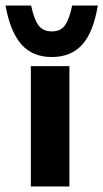

<svg xmlns="http://www.w3.org/2000/svg" viewBox="-40 -677 375 697"><path d="M212 -437V0H72V-437ZM-20 -657H73Q83 -609 99 -586Q115 -563 148 -563Q181 -563 196.5 -586Q212 -609 222 -657H315Q299 -560 258.5 -515Q218 -470 148 -470Q78 -470 37.5 -516Q-3 -562 -20 -657Z"/></svg>

Font: Josefin Sans
Style: Bold
Weight: 700
Designer: Santiago Orozco
Foundry: Typemade
Version: Version 2.000